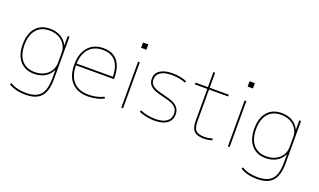

<svg xmlns="http://www.w3.org/2000/svg" viewBox="-91 -1276 3393 2042"><g transform="rotate(20 1605.0 -255.0)"><path d="M68 172 78 155Q152 200 258 200Q371 200 420.5 144Q470 88 470 -40V-134H468Q442 -79 390 -49.5Q338 -20 270 -20Q166 -20 108 -87.5Q50 -155 50 -275Q50 -395 108 -462.5Q166 -530 270 -530Q338 -530 390 -500.5Q442 -471 468 -416H470V-520H490V-40Q490 96 435 158Q380 220 258 220Q146 220 68 172ZM270 -40Q328 -40 373.5 -63Q419 -86 444.5 -126.5Q470 -167 470 -219V-331Q470 -383 444.5 -423.5Q419 -464 373.5 -487Q328 -510 270 -510Q175 -510 122.5 -448.5Q70 -387 70 -275Q70 -163 122.5 -101.5Q175 -40 270 -40Z M639 -260Q639 -386 701.5 -458Q764 -530 874 -530Q979 -530 1034 -463Q1089 -396 1089 -268V-258H659Q660 -137 719.5 -73.5Q779 -10 891 -10Q982 -10 1060 -48L1069 -30Q1030 -11 984 -0.5Q938 10 891 10Q770 10 704.5 -60Q639 -130 639 -260ZM1069 -278Q1067 -393 1017.5 -451.5Q968 -510 874 -510Q776 -510 719.5 -449Q663 -388 659 -278Z M1246 -730H1306V-670H1246ZM1266 -520H1286V0H1266Z M1466 -26 1475 -44Q1508 -29 1554 -19.5Q1600 -10 1645 -10Q1727 -10 1771 -41Q1815 -72 1815 -130Q1815 -172 1792 -197Q1769 -222 1735 -234.5Q1701 -247 1643 -261Q1585 -275 1549.5 -288.5Q1514 -302 1489.5 -329Q1465 -356 1465 -400Q1465 -462 1514.5 -496Q1564 -530 1655 -530Q1700 -530 1744 -521.5Q1788 -513 1818 -499L1809 -481Q1782 -494 1740.5 -502Q1699 -510 1655 -510Q1572 -510 1528.5 -481.5Q1485 -453 1484 -400Q1484 -363 1505.5 -340.5Q1527 -318 1558.5 -306.5Q1590 -295 1647 -281Q1708 -266 1745 -251.5Q1782 -237 1808 -207.5Q1834 -178 1834 -128Q1834 -63 1784 -26.5Q1734 10 1645 10Q1598 10 1549 0Q1500 -10 1466 -26Z M2057 -140V-500H1916V-520H2057V-690H2077V-520H2293V-500H2077V-140Q2077 -67 2104 -38.5Q2131 -10 2200 -10Q2249 -10 2290 -24L2296 -5Q2251 10 2200 10Q2123 10 2090 -24.5Q2057 -59 2057 -140Z M2452 -730H2512V-670H2452ZM2472 -520H2492V0H2472Z M2689 172 2699 155Q2773 200 2879 200Q2992 200 3041.5 144Q3091 88 3091 -40V-134H3089Q3063 -79 3011 -49.5Q2959 -20 2891 -20Q2787 -20 2729 -87.5Q2671 -155 2671 -275Q2671 -395 2729 -462.5Q2787 -530 2891 -530Q2959 -530 3011 -500.5Q3063 -471 3089 -416H3091V-520H3111V-40Q3111 96 3056 158Q3001 220 2879 220Q2767 220 2689 172ZM2891 -40Q2949 -40 2994.5 -63Q3040 -86 3065.5 -126.5Q3091 -167 3091 -219V-331Q3091 -383 3065.5 -423.5Q3040 -464 2994.5 -487Q2949 -510 2891 -510Q2796 -510 2743.5 -448.5Q2691 -387 2691 -275Q2691 -163 2743.5 -101.5Q2796 -40 2891 -40Z"/></g></svg>

Font: Enso Thin
Style: Regular
Weight: 100
Designer: Coji Morishita
Foundry: UNDERFOREST DESIGN
Version: Version 1.000